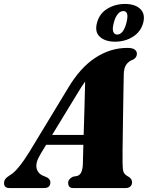

<svg xmlns="http://www.w3.org/2000/svg" viewBox="-66 -952 748 972"><path d="M138.5 -171Q112.5 -128 119.5 -99.5Q126.5 -71 158 -60L173 -53.5Q189 -43.5 189 -29.5Q189 0 157.5 0H-18Q-45.5 0 -45.5 -25Q-45.5 -36 -39.5 -45Q-33.5 -54 -15 -65.5Q5.5 -77 31.2 -109Q57 -141 83 -183.5L278.5 -506Q340 -609.5 416.5 -659.5Q493 -709.5 578.5 -709.5Q605.5 -709.5 616.2 -701Q627 -692.5 627 -680Q627 -662.5 610.5 -651.5Q586.5 -643 573.8 -625.8Q561 -608.5 560.5 -574Q560 -551 559.2 -504.2Q558.5 -457.5 557.5 -400Q556.5 -342.5 555.8 -286.2Q555 -230 554.5 -187Q554 -144 554.5 -128Q554.5 -96.5 559 -82.2Q563.5 -68 588.5 -55Q602.5 -44.5 602.5 -29Q602.5 -16 594 -8Q585.5 0 570 0H305Q290 0 284.5 -7.5Q279 -15 279 -25.5Q279 -46 303.5 -57.5L326 -61.5Q340.5 -67 346.8 -83Q353 -99 353.5 -122Q354 -137.5 354.5 -162.5Q355 -187.5 356 -219H167.5ZM323.5 -475 198 -269H357.5Q359.5 -337 361.8 -411.2Q364 -485.5 365 -539Q357 -528.5 346.8 -512.8Q336.5 -497 323.5 -475ZM516.5 -741Q467 -741 439.8 -765.5Q412.5 -790 425 -836.5Q437 -883 477 -907.5Q517 -932 566.5 -932Q617.5 -932 644 -906.8Q670.5 -881.5 659 -836.5Q647 -791.5 607.2 -766.2Q567.5 -741 516.5 -741ZM558 -896Q543.5 -896 530.8 -881.5Q518 -867 510 -836.5Q502 -806.5 507.2 -791.8Q512.5 -777 527 -777Q558.5 -777 574 -836.5Q589.5 -896 558 -896Z"/></svg>

Font: Fraunces 144pt S050 Black
Style: Italic
Weight: 900
Italic angle: -16°
Version: Version 1.000; ttfautohint (v1.8.3)